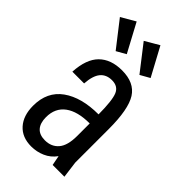

<svg xmlns="http://www.w3.org/2000/svg" viewBox="-238 -831 909 909"><g transform="rotate(45 217.0 -376.0)"><path d="M55.7 -378.3H134.4Q138 -432.6 158.7 -457.6Q179.4 -482.6 217.3 -482.6Q258.1 -482.6 272 -449.1Q285.9 -415.6 286.4 -323Q172.7 -323 105.4 -274.9Q38.1 -226.7 38.1 -133Q38.1 -67 72.5 -28.5Q106.9 10 168.3 10Q204.3 10 237.4 -4.4Q270.6 -18.9 292.4 -49.4L302 0H380.7L369.7 -83.9V-307.7Q369.7 -440.4 335.1 -494.9Q300.4 -549.3 218.1 -549.3Q143.9 -549.3 102.3 -507.9Q60.7 -466.6 55.7 -378.3ZM287.1 -263.1V-179.4Q287.1 -115.3 261.9 -85.9Q236.7 -56.4 193.6 -56.4Q156.3 -56.4 137.9 -77.6Q119.6 -98.7 119.6 -137.7Q119.6 -198.9 162.9 -231Q206.3 -263.1 287.1 -263.1ZM339 -619 262.1 -761.7 191.4 -720.4 291.1 -592ZM179.4 -619 102.9 -761.7 31.9 -720.4 131.9 -592Z"/></g></svg>

Font: Secuela Black
Style: Regular
Weight: 900
Designer: Fernando Haro
Foundry: deFharo
Version: Version 1.704